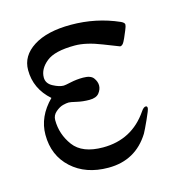

<svg xmlns="http://www.w3.org/2000/svg" viewBox="-79 -541 590 624"><g transform="rotate(-15 215.5 -229.0)"><path d="M41 -145Q41 -206.1 90.8 -255.9Q41 -299.8 41 -362.8Q41 -410.6 86.9 -439.9Q132.8 -469.2 212.9 -469.2Q297.9 -469.2 373 -436Q385.3 -430.2 384.8 -423.8Q384.8 -418.9 379.4 -406Q374 -393.1 369.1 -381.8L363.8 -371.1Q357.9 -359.9 350.1 -359.9Q349.1 -359.9 297.6 -380.4Q246.1 -400.9 208 -400.9Q140.1 -400.9 112.1 -377.9Q84 -355 84 -326.2Q84 -306.2 104.5 -295.2Q125 -284.2 140.1 -284.2Q145 -284.2 165 -288.6Q185.1 -293 207 -293Q232.9 -293 241.9 -280.5Q251 -268.1 251 -255.1Q251 -242.2 241.5 -230Q231.9 -217.8 209 -217.8Q187 -217.8 167 -222.4Q147 -227.1 141.1 -227.1Q133.3 -227.1 121.6 -224.1Q109.9 -221.2 96.9 -210.2Q84 -199.2 84 -183.1Q84 -135.3 113 -96.2Q142.1 -57.1 211.9 -57.1Q309.1 -57.1 363.8 -137.2Q372.6 -150.4 379.9 -149.9Q384.8 -149.9 384.8 -143.1Q384.8 -137.2 370.8 -106.7Q356.9 -76.2 351.1 -65.9Q303.2 11.2 211.9 11.2Q135.7 11.2 88.4 -32Q41 -75.2 41 -145Z"/></g></svg>

Font: CMU Concrete
Style: Roman
Weight: 500
Version: Version 0.7.0